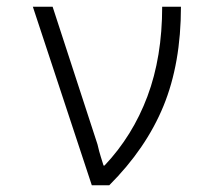

<svg xmlns="http://www.w3.org/2000/svg" viewBox="-20 -553 640 573"><path d="M306 0Q416 -110 468 -237Q520 -364 520 -533H464Q464 -383 420 -265.5Q376 -148 292 -59H289Q286 -69 281 -84.5Q276 -100 271 -122L137 -533H78L254 0Z"/></svg>

Font: Noto Sans Mono UI Light
Style: Regular
Weight: 300
Designer: Monotype Design team
Foundry: Monotype Imaging Inc.
Version: 1.000